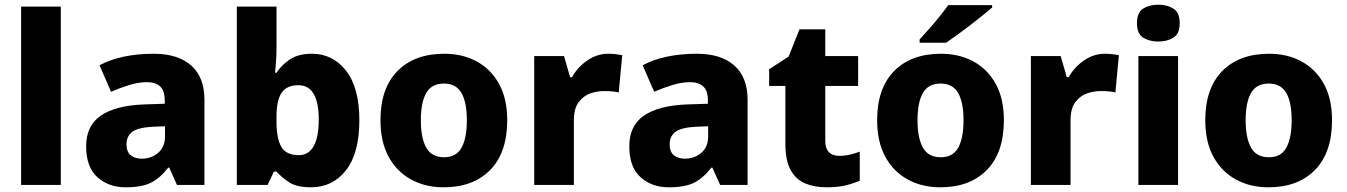

<svg xmlns="http://www.w3.org/2000/svg" viewBox="-20 -788 5740 818"><path d="M239 0H70V-760H239Z M635 -559Q738 -559 794.5 -509Q851 -459 851 -363V0H734L701 -74H697Q662 -29 623 -9.5Q584 10 515 10Q443 10 395 -33Q347 -76 347 -165Q347 -252 409 -295Q471 -338 591 -343L682 -346V-359Q682 -402 662 -420Q642 -438 606 -438Q571 -438 531.5 -426Q492 -414 453 -397L404 -510Q449 -534 507 -546.5Q565 -559 635 -559ZM632 -248Q569 -245 544 -226.5Q519 -208 519 -173Q519 -141 537 -126.5Q555 -112 584 -112Q625 -112 654 -137Q683 -162 683 -206V-250Z M1158 -585Q1158 -555 1156 -527.5Q1154 -500 1152 -478H1158Q1180 -512 1216 -535.5Q1252 -559 1309 -559Q1398 -559 1454.5 -486.5Q1511 -414 1511 -276Q1511 -135 1454 -62.5Q1397 10 1305 10Q1245 10 1212.5 -11Q1180 -32 1158 -57H1147L1120 0H989V-760H1158ZM1251 -425Q1202 -425 1180 -393Q1158 -361 1158 -292V-270Q1158 -198 1178.5 -162.5Q1199 -127 1253 -127Q1295 -127 1316.5 -165.5Q1338 -204 1338 -278Q1338 -425 1251 -425Z M2141 -276Q2141 -138 2068.5 -64Q1996 10 1870 10Q1792 10 1731 -23.5Q1670 -57 1635.5 -120.5Q1601 -184 1601 -276Q1601 -412 1673.5 -485.5Q1746 -559 1873 -559Q1951 -559 2011.5 -526Q2072 -493 2106.5 -430Q2141 -367 2141 -276ZM1773 -276Q1773 -200 1796 -159Q1819 -118 1872 -118Q1924 -118 1946.5 -159Q1969 -200 1969 -276Q1969 -352 1946 -392Q1923 -432 1871 -432Q1819 -432 1796 -392Q1773 -352 1773 -276Z M2572 -559Q2588 -559 2605 -557Q2622 -555 2631 -553L2616 -394Q2605 -397 2590.5 -398.5Q2576 -400 2552 -400Q2524 -400 2495 -390Q2466 -380 2445.5 -353Q2425 -326 2425 -275V0H2256V-549H2383L2409 -459H2417Q2440 -501 2481.5 -530Q2523 -559 2572 -559Z M2949 -559Q3052 -559 3108.5 -509Q3165 -459 3165 -363V0H3048L3015 -74H3011Q2976 -29 2937 -9.5Q2898 10 2829 10Q2757 10 2709 -33Q2661 -76 2661 -165Q2661 -252 2723 -295Q2785 -338 2905 -343L2996 -346V-359Q2996 -402 2976 -420Q2956 -438 2920 -438Q2885 -438 2845.5 -426Q2806 -414 2767 -397L2718 -510Q2763 -534 2821 -546.5Q2879 -559 2949 -559ZM2946 -248Q2883 -245 2858 -226.5Q2833 -208 2833 -173Q2833 -141 2851 -126.5Q2869 -112 2898 -112Q2939 -112 2968 -137Q2997 -162 2997 -206V-250Z M3555 -124Q3579 -124 3600.5 -129Q3622 -134 3643 -142V-18Q3615 -6 3582 2Q3549 10 3502 10Q3450 10 3410.5 -6.5Q3371 -23 3348.5 -63.5Q3326 -104 3326 -177V-422H3257V-493L3340 -547L3386 -663H3496V-549H3636V-422H3496V-187Q3496 -156 3511.5 -140Q3527 -124 3555 -124Z M4257 -276Q4257 -138 4184.5 -64Q4112 10 3986 10Q3908 10 3847 -23.5Q3786 -57 3751.5 -120.5Q3717 -184 3717 -276Q3717 -412 3789.5 -485.5Q3862 -559 3989 -559Q4067 -559 4127.5 -526Q4188 -493 4222.5 -430Q4257 -367 4257 -276ZM3889 -276Q3889 -200 3912 -159Q3935 -118 3988 -118Q4040 -118 4062.5 -159Q4085 -200 4085 -276Q4085 -352 4062 -392Q4039 -432 3987 -432Q3935 -432 3912 -392Q3889 -352 3889 -276ZM4207 -756Q4191 -742 4166 -722Q4141 -702 4112.5 -680Q4084 -658 4057 -638.5Q4030 -619 4011 -606H3898V-620Q3914 -638 3937 -663.5Q3960 -689 3982 -716.5Q4004 -744 4020 -766H4207Z M4688 -559Q4704 -559 4721 -557Q4738 -555 4747 -553L4732 -394Q4721 -397 4706.5 -398.5Q4692 -400 4668 -400Q4640 -400 4611 -390Q4582 -380 4561.5 -353Q4541 -326 4541 -275V0H4372V-549H4499L4525 -459H4533Q4556 -501 4597.5 -530Q4639 -559 4688 -559Z M4915 -768Q4952 -768 4979 -751.5Q5006 -735 5006 -689Q5006 -644 4979 -627.5Q4952 -611 4915 -611Q4877 -611 4850.5 -627.5Q4824 -644 4824 -689Q4824 -735 4850.5 -751.5Q4877 -768 4915 -768ZM4999 -549V0H4830V-549Z M5655 -276Q5655 -138 5582.5 -64Q5510 10 5384 10Q5306 10 5245 -23.5Q5184 -57 5149.5 -120.5Q5115 -184 5115 -276Q5115 -412 5187.5 -485.5Q5260 -559 5387 -559Q5465 -559 5525.5 -526Q5586 -493 5620.5 -430Q5655 -367 5655 -276ZM5287 -276Q5287 -200 5310 -159Q5333 -118 5386 -118Q5438 -118 5460.5 -159Q5483 -200 5483 -276Q5483 -352 5460 -392Q5437 -432 5385 -432Q5333 -432 5310 -392Q5287 -352 5287 -276Z"/></svg>

Font: Noto Sans Georgian ExtraBold
Style: Regular
Weight: 800
Designer: Monotype Design Team, Akaki Razmadze
Foundry: Google LLC
Version: Version 2.005; ttfautohint (v1.8.4.7-5d5b)